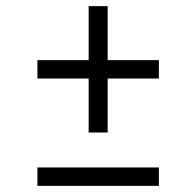

<svg xmlns="http://www.w3.org/2000/svg" viewBox="-20 -605 640 626"><path d="M102 1V-59H498V1ZM269 -173V-349H102V-409H269V-585H331V-409H498V-349H331V-173Z"/></svg>

Font: Red Hat Display VF
Style: Regular
Weight: 300
Designer: Pentagram, MCKL
Foundry: Pentagram, MCKL
Version: Version 1.023